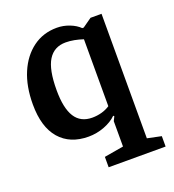

<svg xmlns="http://www.w3.org/2000/svg" viewBox="-125 -605 787 868"><g transform="rotate(-20 269.0 -171.5)"><path d="M250 165V115L343 99V-23L353 -43L349 -47Q326 -24 289 -10Q252 4 213 4Q124 4 74.5 -53Q25 -110 25 -219Q25 -306 52.5 -370.5Q80 -435 129.5 -471.5Q179 -508 245 -508Q276 -508 305.5 -496.5Q335 -485 353 -467H360L404 -498H457V101L524 115V165ZM258 -71Q281 -71 303 -77Q325 -83 343 -95V-417Q322 -424 301 -428Q280 -432 260 -432Q204 -432 176 -387Q148 -342 148 -243Q148 -156 175 -113.5Q202 -71 258 -71Z"/></g></svg>

Font: Faustina Light SemiBold
Style: Regular
Weight: 600
Version: Version 1.200